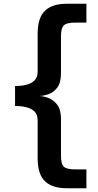

<svg xmlns="http://www.w3.org/2000/svg" viewBox="-20 -844 519 1020"><path d="M333 156Q258 156 219 119Q180 82 180 -4V-205Q180 -236 163 -252Q146 -268 119 -274.5Q92 -281 60 -281V-387Q92 -387 119 -393.5Q146 -400 163 -416.5Q180 -433 180 -463V-664Q180 -750 219 -787Q258 -824 333 -824H439V-724H381Q333 -724 318.5 -708.5Q304 -693 304 -653V-455Q304 -405 284.5 -379Q265 -353 237.5 -343.5Q210 -334 185 -334Q210 -334 237.5 -323.5Q265 -313 284.5 -287Q304 -261 304 -212V-14Q304 26 318.5 41Q333 56 381 56H439V156Z"/></svg>

Font: Zen Kaku Gothic Antique Black
Style: Regular
Weight: 900
Designer: Yoshimichi Ohira
Foundry: Positype
Version: Version 1.001